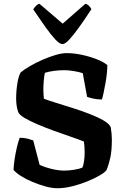

<svg xmlns="http://www.w3.org/2000/svg" viewBox="-20 -1003 658 1023"><path d="M286 0Q258 0 223 -9.5Q188 -19 153.5 -33.5Q119 -48 92 -65Q65 -82 52 -98Q53 -123 58 -156Q63 -189 70.5 -220Q78 -251 85 -269Q109 -269 127.5 -264Q146 -259 157 -255L191 -125Q215 -113 253 -103.5Q291 -94 322 -94Q346 -94 374.5 -98.5Q403 -103 419 -110Q431 -139 431 -192Q431 -207 430 -222Q429 -237 427 -249Q397 -261 354.5 -275.5Q312 -290 266.5 -306.5Q221 -323 180 -340.5Q139 -358 111 -374.5Q83 -391 77 -406Q71 -423 68.5 -441Q66 -459 66 -478Q66 -518 72.5 -558.5Q79 -599 90 -617Q109 -633 140 -651Q171 -669 206.5 -684.5Q242 -700 276 -710Q310 -720 335 -720Q373 -720 415.5 -711Q458 -702 495 -687.5Q532 -673 552 -656Q552 -639 549.5 -613.5Q547 -588 542 -560Q537 -532 532 -508.5Q527 -485 523 -473Q498 -473 476 -478Q454 -483 444 -487L421 -613Q404 -619 375 -624Q346 -629 325 -629Q296 -629 268.5 -625.5Q241 -622 219 -615Q215 -597 213 -571Q211 -545 211 -522Q211 -511 212 -499Q213 -487 214 -477Q237 -468 277.5 -455.5Q318 -443 365.5 -428Q413 -413 457 -396Q501 -379 532 -361Q563 -343 570 -325Q573 -308 574.5 -291.5Q576 -275 576 -259Q576 -200 567.5 -161.5Q559 -123 547 -96Q538 -84 510.5 -68Q483 -52 445 -36.5Q407 -21 365 -10.5Q323 0 286 0ZM313 -768Q298 -768 275 -792.5Q252 -817 222 -859Q192 -901 157 -953Q161 -960 169.5 -969.5Q178 -979 190 -983L314 -877L435 -983Q447 -980 455.5 -970.5Q464 -961 467 -954Q433 -902 403 -860Q373 -818 350 -793Q327 -768 313 -768Z"/></svg>

Font: Texturina 72pt ExtraBold
Style: Regular
Weight: 800
Designer: Guillermo Torres Carreño
Foundry: Omnibus-Type
Version: Version 1.002; ttfautohint (v1.8.3)